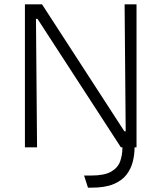

<svg xmlns="http://www.w3.org/2000/svg" viewBox="-20 -680 745 886"><path d="M95 0V-660H174L554 -74H560L555 -660H610V0H601Q601 34 592.5 67Q584 100 563 127Q542 154 503 170Q464 186 403 186H386L368 130H401Q462 130 493 112Q524 94 534.5 64.5Q545 35 545 0H538L153 -593H146L151 0Z"/></svg>

Font: Bricolage Grotesque 10pt ExtraLight
Style: Regular
Weight: 200
Designer: Mathieu Triay
Foundry: Atelier Triay
Version: Version 1.000; ttfautohint (v1.8.4.7-5d5b);gftools[0.9.32]